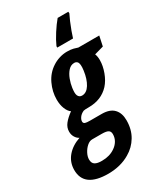

<svg xmlns="http://www.w3.org/2000/svg" viewBox="-309 -865 1041 1205"><g transform="rotate(-30 211.0 -263.0)"><path d="M223.6 -606V-616.2Q238.8 -650.9 266.1 -693.6Q293.5 -736.3 318.8 -766.1H396L397 -754.9Q388.2 -737.8 376.2 -709.7Q364.3 -681.6 353.8 -653.1Q343.3 -624.5 337.9 -606ZM107.9 240.2Q-69.3 240.7 -68.4 111.8Q-67.9 56.6 -33.2 15.6Q1.5 -25.4 61.5 -45.9Q46.4 -52.7 35.2 -70.3Q23.9 -87.9 23.9 -111.3Q23.9 -141.6 43.9 -166.7Q64 -191.9 98.6 -216.8Q80.1 -229.5 68.6 -258.5Q57.1 -287.6 57.1 -324.7Q57.1 -381.8 82.8 -436Q108.4 -490.2 157.2 -521.5Q179.2 -536.1 207 -544.9Q234.9 -553.7 263.2 -553.7Q290 -553.7 308.6 -549.1Q327.1 -544.4 338.4 -540H489.7L474.6 -468.8L408.2 -450.2Q416 -431.6 416 -404.3Q416 -363.8 399.4 -318.6Q382.8 -273.4 355.5 -243.2Q299.3 -182.6 208 -182.6Q175.8 -182.6 169.4 -180.2Q148.4 -170.9 137.2 -155.5Q126 -140.1 126 -126Q126 -113.3 138.2 -109.4Q147.9 -106 171.9 -106H258.3Q315.9 -105.5 344 -75.9Q372.1 -46.4 372.1 6.3Q372.1 72.3 342.5 121.8Q313 171.4 262.7 200.2Q197.3 239.3 107.9 240.2ZM208.5 -267.1Q241.7 -267.1 264.4 -303.7Q287.1 -340.3 294.9 -397.9Q301.8 -446.8 288.6 -460.9Q280.8 -469.7 267.1 -469.7Q242.2 -469.7 223.6 -449.2Q205.1 -428.7 193.8 -398.7Q182.6 -368.7 178.7 -339.8Q176.3 -321.8 176.3 -308.3Q176.3 -294.9 180.2 -285.6Q188.5 -267.1 208.5 -267.1ZM112.3 149.9Q168 149.9 206.5 123Q228 108.9 241.2 87.2Q254.4 65.4 254.4 39.1Q254.4 20 242.7 11.7Q229.5 2.4 194.8 2.4H125.5Q106 2.4 87.4 18.8Q68.8 35.2 56.9 58.3Q44.9 81.5 44.9 102.1Q44.9 129.4 62.3 139.9Q79.6 150.4 112.3 149.9Z"/></g></svg>

Font: Open Sans Condensed
Style: Bold Italic
Weight: 700
Width: 3
Italic angle: -12°
Designer: Monotype Design Team
Foundry: Monotype Imaging Inc.
Version: Version 3.003; ttfautohint (v1.8.4)